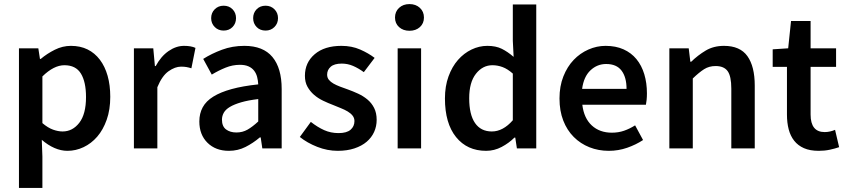

<svg xmlns="http://www.w3.org/2000/svg" viewBox="-20 -728 4152 942"><path d="M73 194V-491H168L176 -439H180Q211 -465 249 -484Q287 -503 328 -503Q374 -503 409.5 -485.5Q445 -468 470 -435Q495 -402 508 -356Q521 -310 521 -253Q521 -190 503.5 -140.5Q486 -91 457 -57.5Q428 -24 390 -6Q352 12 311 12Q279 12 247 -2Q215 -16 185 -42L188 40V194ZM287 -83Q336 -83 369 -125.5Q402 -168 402 -252Q402 -326 377 -367Q352 -408 296 -408Q244 -408 188 -353V-124Q215 -101 240 -92Q265 -83 287 -83Z M637 0V-491H732L740 -404H744Q770 -452 807 -477.5Q844 -503 883 -503Q918 -503 939 -493L919 -393Q906 -397 895 -399Q884 -401 868 -401Q839 -401 807 -378.5Q775 -356 752 -300V0Z M1103 12Q1038 12 998 -27.5Q958 -67 958 -132Q958 -171 974.5 -201.5Q991 -232 1026.5 -254Q1062 -276 1116.5 -291Q1171 -306 1247 -314Q1246 -333 1241.5 -350.5Q1237 -368 1226.5 -381.5Q1216 -395 1199 -402.5Q1182 -410 1157 -410Q1121 -410 1086.5 -396Q1052 -382 1019 -362L977 -439Q1018 -465 1069 -484Q1120 -503 1179 -503Q1271 -503 1316.5 -448.5Q1362 -394 1362 -291V0H1267L1259 -54H1255Q1222 -26 1184.5 -7Q1147 12 1103 12ZM1140 -78Q1170 -78 1194.5 -92Q1219 -106 1247 -132V-242Q1197 -236 1163 -226Q1129 -216 1108 -203.5Q1087 -191 1078 -175Q1069 -159 1069 -141Q1069 -108 1089 -93Q1109 -78 1140 -78ZM1077 -578Q1051 -578 1033.5 -595.5Q1016 -613 1016 -639Q1016 -665 1033.5 -682.5Q1051 -700 1077 -700Q1104 -700 1121 -682.5Q1138 -665 1138 -639Q1138 -613 1121 -595.5Q1104 -578 1077 -578ZM1283 -578Q1256 -578 1239 -595.5Q1222 -613 1222 -639Q1222 -665 1239 -682.5Q1256 -700 1283 -700Q1309 -700 1326.5 -682.5Q1344 -665 1344 -639Q1344 -613 1326.5 -595.5Q1309 -578 1283 -578Z M1637 12Q1586 12 1536.5 -7.5Q1487 -27 1451 -56L1505 -130Q1538 -104 1570.5 -89.5Q1603 -75 1641 -75Q1681 -75 1700 -91.5Q1719 -108 1719 -134Q1719 -149 1710 -160.5Q1701 -172 1686 -181Q1671 -190 1652 -197.5Q1633 -205 1614 -213Q1590 -222 1565 -234Q1540 -246 1520.5 -263Q1501 -280 1488.5 -302.5Q1476 -325 1476 -356Q1476 -421 1524 -462Q1572 -503 1655 -503Q1706 -503 1747 -485Q1788 -467 1818 -444L1765 -374Q1739 -393 1712.5 -404.5Q1686 -416 1657 -416Q1620 -416 1602.5 -400.5Q1585 -385 1585 -362Q1585 -347 1593.5 -336.5Q1602 -326 1616 -318Q1630 -310 1648.5 -303Q1667 -296 1687 -289Q1712 -280 1737 -268.5Q1762 -257 1782.5 -240Q1803 -223 1815.5 -198.5Q1828 -174 1828 -140Q1828 -108 1815.5 -80.5Q1803 -53 1779 -32.5Q1755 -12 1719 0Q1683 12 1637 12Z M1931 0V-491H2046V0ZM1989 -577Q1958 -577 1938 -595Q1918 -613 1918 -642Q1918 -671 1938 -689.5Q1958 -708 1989 -708Q2020 -708 2040 -689.5Q2060 -671 2060 -642Q2060 -613 2040 -595Q2020 -577 1989 -577Z M2365 12Q2272 12 2217.5 -55.5Q2163 -123 2163 -245Q2163 -305 2180.5 -353Q2198 -401 2227 -434Q2256 -467 2293.5 -485Q2331 -503 2371 -503Q2413 -503 2442 -488.5Q2471 -474 2500 -449L2496 -528V-706H2611V0H2516L2508 -53H2504Q2477 -26 2441 -7Q2405 12 2365 12ZM2393 -83Q2448 -83 2496 -138V-367Q2470 -390 2445.5 -399Q2421 -408 2396 -408Q2348 -408 2315 -366Q2282 -324 2282 -246Q2282 -166 2310.5 -124.5Q2339 -83 2393 -83Z M2967 12Q2916 12 2872 -5.5Q2828 -23 2795 -56Q2762 -89 2743.5 -136.5Q2725 -184 2725 -245Q2725 -305 2744 -353Q2763 -401 2794.5 -434Q2826 -467 2867 -485Q2908 -503 2951 -503Q3001 -503 3039 -486Q3077 -469 3102.5 -438Q3128 -407 3141 -364Q3154 -321 3154 -270Q3154 -253 3152.5 -238Q3151 -223 3149 -214H2837Q2845 -148 2883.5 -112.5Q2922 -77 2982 -77Q3014 -77 3041.5 -86.5Q3069 -96 3096 -113L3135 -41Q3100 -18 3057 -3Q3014 12 2967 12ZM2836 -292H3054Q3054 -349 3029.5 -381.5Q3005 -414 2954 -414Q2910 -414 2877 -383Q2844 -352 2836 -292Z M3264 0V-491H3359L3367 -425H3371Q3404 -457 3442.5 -480Q3481 -503 3532 -503Q3611 -503 3647 -452.5Q3683 -402 3683 -308V0H3568V-293Q3568 -354 3550 -379Q3532 -404 3491 -404Q3459 -404 3434.5 -388.5Q3410 -373 3379 -343V0Z M3997 12Q3954 12 3924.5 -1Q3895 -14 3876.5 -37.5Q3858 -61 3849.5 -93.5Q3841 -126 3841 -166V-400H3771V-486L3847 -491L3861 -625H3957V-491H4082V-400H3957V-166Q3957 -80 4026 -80Q4039 -80 4052.5 -83Q4066 -86 4077 -91L4097 -6Q4077 1 4051.5 6.5Q4026 12 3997 12Z"/></svg>

Font: Giro Semibold
Style: Regular
Weight: 600
Designer: Paul D. Hunt
Foundry: Adobe Systems Incorporated
Version: Version 1.000;PS 1.0;hotconv 1.0.88;makeotf.lib2.5.647800